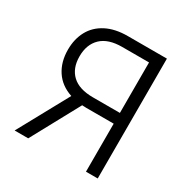

<svg xmlns="http://www.w3.org/2000/svg" viewBox="-162 -844 953 981"><g transform="rotate(30 314.5 -353.5)"><path d="M475.6 0V-283.2H313.5L289.1 -284.2L134.8 0H54.7L217.3 -297.4Q151.9 -319.3 117.9 -370.8Q84 -422.4 84 -494.1Q84 -557.1 110.1 -605.2Q136.2 -653.3 188.2 -680.2Q240.2 -707 314.5 -707H544.9V0ZM316.4 -346.7H475.6V-644.5H317.4Q235.4 -644.5 193.8 -604.5Q152.3 -564.5 152.3 -494.1Q152.3 -424.3 193.6 -385.5Q234.9 -346.7 316.4 -346.7Z"/></g></svg>

Font: Pretendard JP Light
Style: Regular
Weight: 300
Designer: Base glyphs from Inter by Rasmus Andersson; Hangeul glyphs from Noto Sans CJK(Source Han Sans) by Jang Soo-young and Kan
Foundry: Kil Hyung-jin
Version: Version 1.309